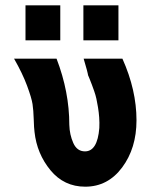

<svg xmlns="http://www.w3.org/2000/svg" viewBox="-20 -693 585 723"><path d="M76 -541V-673H207V-541ZM294 -541V-673H426V-541ZM33 -472H193Q241 -347 241 -223Q242 -186 256 -154.5Q270 -123 300 -123Q347 -123 354 -211Q355 -231 353.5 -251Q352 -271 349 -289Q346 -307 343 -321Q340 -335 334.5 -350.5Q329 -366 326 -374Q323 -382 318 -394.5Q313 -407 312 -409V-408Q310 -422 295 -472H441Q494 -354 494 -240Q494 -135 440 -62.5Q386 10 301 10Q221 10 170 -52Q119 -114 110 -196Q108 -210 107 -244Q106 -278 102.5 -301Q99 -324 82 -370Q65 -416 33 -472Z"/></svg>

Font: Coval
Style: ExtraBold
Weight: 800
Foundry: Context Ltd
Version: Version 001.000